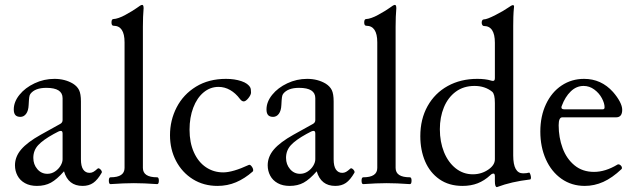

<svg xmlns="http://www.w3.org/2000/svg" viewBox="-20 -746 2588 782"><path d="M394.5 -43Q377.4 -13.2 359.6 -1Q341.8 11.2 316.4 11.2Q257.8 11.2 240.7 -48.3Q211.4 -15.1 187.3 -2Q163.1 11.2 130.4 11.2Q102.1 11.2 81.8 0Q61.5 -11.2 51.3 -30.5Q41 -49.8 41 -72.8Q41 -107.9 66.4 -137.5Q91.8 -167 146 -197.3L225.1 -241.2Q234.9 -246.6 234.9 -256.8V-346.2Q234.9 -388.2 168.9 -388.2Q122.6 -388.2 104 -363.8Q100.6 -359.9 99.1 -350.1Q97.7 -340.3 96.7 -318.4Q95.7 -294.9 86.4 -282.5Q77.1 -270 63 -270Q49.3 -270 42.7 -277.3Q36.1 -284.7 36.1 -300.3Q36.1 -331.1 59.3 -359.9Q82.5 -388.7 120.8 -406.7Q159.2 -424.8 201.7 -424.8Q244.6 -424.8 277.3 -405.3Q294.4 -394.5 302 -379.2Q309.6 -363.8 309.6 -332.5V-97.2Q309.6 -69.3 318.8 -55.7Q328.1 -42 344.7 -42Q353 -42 360.1 -45.9Q367.2 -49.8 377.4 -59.1Q380.4 -62 385.3 -59.1Q390.1 -56.2 393.1 -51Q396 -45.9 394.5 -43ZM234.9 -202.1Q234.9 -212.9 228 -212.9Q223.6 -212.9 217.8 -210.2Q211.9 -207.5 198.7 -200.2Q155.3 -176.3 135.5 -154.8Q115.7 -133.3 115.7 -103Q115.7 -76.2 132.1 -57.1Q148.4 -38.1 172.9 -38.1Q189.9 -38.1 204.1 -47.6Q218.3 -57.1 226.6 -71Q234.9 -85 234.9 -97.2Z M627 -10.3Q627 3.9 620.1 3.9Q565.4 0 525.4 0Q485.4 0 430.2 3.9Q423.3 3.9 423.3 -10.3Q423.3 -23.9 430.2 -23.9Q487.3 -23.9 487.3 -62V-573.7Q487.3 -641.1 442.4 -641.1Q434.1 -641.1 434.1 -654.8Q434.1 -668.5 442.4 -668.5Q450.2 -668.5 463.6 -673.1Q477.1 -677.7 490.2 -685.1Q523.9 -703.6 537.6 -713.9Q553.2 -726.1 559.1 -726.1Q564.9 -726.1 564.9 -712.4Q562 -679.2 562 -637.2V-62Q562 -23.9 620.1 -23.9Q627 -23.9 627 -10.3Z M672.4 -195.3Q672.4 -256.3 699.5 -308.8Q726.6 -361.3 778.3 -393.1Q830.1 -424.8 900.4 -424.8Q935.5 -424.8 963.1 -415.5Q990.7 -406.2 999.5 -389.2Q1002.4 -383.3 1002.4 -369.1Q1002.4 -359.9 991.7 -346.4Q981 -333 972.7 -333Q964.8 -333 957 -343.3Q939.5 -366.7 917.2 -379.4Q895 -392.1 870.1 -392.1Q835.9 -392.1 809.1 -369.6Q782.2 -347.2 767.1 -307.4Q752 -267.6 752 -217.8Q752 -165 769.8 -125.5Q787.6 -85.9 818.8 -64.9Q850.1 -43.9 889.2 -43.9Q927.7 -43.9 993.2 -74.2Q998.5 -76.7 1004.9 -68.4Q1011.2 -60.1 1011.2 -52.7Q1011.2 -49.3 1009.3 -47.4Q976.6 -18.6 941.4 -3.7Q906.2 11.2 865.7 11.2Q809.6 11.2 765.6 -16.1Q721.7 -43.5 697 -90.6Q672.4 -137.7 672.4 -195.3Z M1423.8 -43Q1406.7 -13.2 1388.9 -1Q1371.1 11.2 1345.7 11.2Q1287.1 11.2 1270 -48.3Q1240.7 -15.1 1216.6 -2Q1192.4 11.2 1159.7 11.2Q1131.3 11.2 1111.1 0Q1090.8 -11.2 1080.6 -30.5Q1070.3 -49.8 1070.3 -72.8Q1070.3 -107.9 1095.7 -137.5Q1121.1 -167 1175.3 -197.3L1254.4 -241.2Q1264.2 -246.6 1264.2 -256.8V-346.2Q1264.2 -388.2 1198.2 -388.2Q1151.9 -388.2 1133.3 -363.8Q1129.9 -359.9 1128.4 -350.1Q1127 -340.3 1126 -318.4Q1125 -294.9 1115.7 -282.5Q1106.4 -270 1092.3 -270Q1078.6 -270 1072 -277.3Q1065.4 -284.7 1065.4 -300.3Q1065.4 -331.1 1088.6 -359.9Q1111.8 -388.7 1150.1 -406.7Q1188.5 -424.8 1231 -424.8Q1273.9 -424.8 1306.6 -405.3Q1323.7 -394.5 1331.3 -379.2Q1338.9 -363.8 1338.9 -332.5V-97.2Q1338.9 -69.3 1348.1 -55.7Q1357.4 -42 1374 -42Q1382.3 -42 1389.4 -45.9Q1396.5 -49.8 1406.7 -59.1Q1409.7 -62 1414.6 -59.1Q1419.4 -56.2 1422.4 -51Q1425.3 -45.9 1423.8 -43ZM1264.2 -202.1Q1264.2 -212.9 1257.3 -212.9Q1252.9 -212.9 1247.1 -210.2Q1241.2 -207.5 1228 -200.2Q1184.6 -176.3 1164.8 -154.8Q1145 -133.3 1145 -103Q1145 -76.2 1161.4 -57.1Q1177.7 -38.1 1202.1 -38.1Q1219.2 -38.1 1233.4 -47.6Q1247.6 -57.1 1255.9 -71Q1264.2 -85 1264.2 -97.2Z M1656.2 -10.3Q1656.2 3.9 1649.4 3.9Q1594.7 0 1554.7 0Q1514.6 0 1459.5 3.9Q1452.6 3.9 1452.6 -10.3Q1452.6 -23.9 1459.5 -23.9Q1516.6 -23.9 1516.6 -62V-573.7Q1516.6 -641.1 1471.7 -641.1Q1463.4 -641.1 1463.4 -654.8Q1463.4 -668.5 1471.7 -668.5Q1479.5 -668.5 1492.9 -673.1Q1506.3 -677.7 1519.5 -685.1Q1553.2 -703.6 1566.9 -713.9Q1582.5 -726.1 1588.4 -726.1Q1594.2 -726.1 1594.2 -712.4Q1591.3 -679.2 1591.3 -637.2V-62Q1591.3 -23.9 1649.4 -23.9Q1656.2 -23.9 1656.2 -10.3Z M1995.6 -7.8V-27.8Q1995.6 -39.1 1990.2 -39.1Q1983.4 -39.1 1976.6 -32.2Q1953.1 -10.3 1925.5 0.5Q1897.9 11.2 1863.8 11.2Q1808.6 11.2 1769.8 -15.9Q1731 -43 1711.4 -88.9Q1691.9 -134.8 1691.9 -191.4Q1691.9 -260.7 1721.4 -313.7Q1751 -366.7 1803.7 -395.8Q1856.4 -424.8 1923.8 -424.8Q1957.5 -424.8 1979.5 -418Q1984.4 -416.5 1987.8 -416.5Q1991.7 -416.5 1993.7 -419.2Q1995.6 -421.9 1995.6 -428.2V-571.8Q1995.6 -640.1 1950.7 -640.1Q1946.8 -640.1 1944.3 -644.3Q1941.9 -648.4 1941.9 -653.8Q1941.9 -659.2 1944.1 -663.1Q1946.3 -667 1950.7 -667Q1963.4 -667 1998 -684.8Q2032.7 -702.6 2048.3 -713.9Q2064 -725.1 2068.8 -725.1Q2073.7 -725.1 2073.7 -719.7Q2071.3 -695.8 2070.8 -677.2Q2070.3 -658.7 2070.3 -640.6V-112.8Q2070.3 -40 2110.4 -40Q2125.5 -40 2134.8 -43Q2137.2 -43.5 2139.9 -36.1Q2142.6 -28.8 2142.6 -22.5Q2142.6 -15.6 2139.2 -15.1Q2099.6 -10.3 2067.4 -2.9Q2035.2 4.4 2003.9 16.1Q1995.6 16.1 1995.6 -7.8ZM1970.2 -56.2Q1995.6 -74.2 1995.6 -97.2V-326.2Q1995.6 -345.2 1992.9 -356.2Q1990.2 -367.2 1984.9 -372.1Q1955.6 -396 1912.6 -396Q1868.2 -396 1836.4 -372.6Q1804.7 -349.1 1788.1 -309.1Q1771.5 -269 1771.5 -219.7Q1771.5 -168.5 1788.3 -126.7Q1805.2 -85 1835.9 -60.5Q1866.7 -36.1 1905.8 -36.1Q1941.9 -36.1 1970.2 -56.2Z M2180.7 -210Q2180.7 -272.9 2203.9 -322Q2227.1 -371.1 2267.6 -397.9Q2308.1 -424.8 2358.9 -424.8Q2428.7 -424.8 2476.6 -371.6Q2494.1 -351.6 2504.2 -332.5Q2514.2 -313.5 2514.2 -298.8Q2514.2 -268.1 2489.3 -268.1H2270Q2255.4 -268.1 2255.4 -235.8Q2255.4 -186 2271.5 -142.6Q2287.6 -99.1 2320.1 -72.5Q2352.5 -45.9 2399.4 -45.9Q2445.3 -45.9 2494.1 -75.2Q2496.6 -76.7 2498.5 -76.7Q2503.9 -76.7 2508.5 -72Q2513.2 -67.4 2513.2 -62Q2513.2 -59.1 2511.2 -57.1Q2473.6 -21.5 2437 -5.1Q2400.4 11.2 2361.8 11.2Q2308.1 11.2 2266.8 -17.8Q2225.6 -46.9 2203.1 -97.4Q2180.7 -147.9 2180.7 -210ZM2435.1 -300.8Q2442.4 -300.8 2442.4 -309.1Q2442.4 -325.2 2431.4 -345.9Q2420.4 -366.7 2400.6 -381.3Q2380.9 -396 2356.9 -396Q2327.6 -396 2304.7 -373.8Q2281.7 -351.6 2268.1 -314.9Q2266.6 -311.5 2266.6 -308.6Q2266.6 -300.8 2278.3 -300.8Z"/></svg>

Font: JuniusX
Style: Regular
Weight: 400
Designer: Peter S. Baker
Foundry: Briery Creek Software
Version: Version 1.004